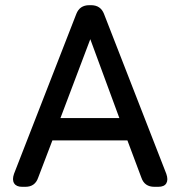

<svg xmlns="http://www.w3.org/2000/svg" viewBox="-20 -720 695 740"><path d="M65 0Q43 0 34.5 -13.5Q26 -27 34 -50L274 -666Q287 -700 324 -700H331Q368 -700 381 -666L621 -50Q629 -27 621 -13.5Q613 0 590 0H575Q537 0 525 -35L471 -179H182L127 -35Q115 0 78 0ZM213 -265H440L328 -569Z"/></svg>

Font: Zen Maru Gothic Medium
Style: Regular
Weight: 500
Designer: Yoshimichi Ohira
Foundry: Positype
Version: Version 1.001